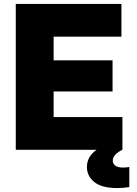

<svg xmlns="http://www.w3.org/2000/svg" viewBox="-20 -760 696 974"><path d="M636 87V189Q608 194 575 194Q497 194 459 164Q421 134 421 87Q421 34 470 0H60V-740H596V-574H252V-454H551V-296H252V-166H601V0Q581 9 566.5 23Q552 37 552 55Q552 70 564.5 80Q577 90 604 90Q619 90 636 87Z"/></svg>

Font: Be Vietnam Black
Style: Regular
Weight: 900
Designer: Lam Bao; Tony Le; Vietanh Nguyen
Foundry: Yellow Type Foundry
Version: Version 5.000